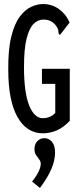

<svg xmlns="http://www.w3.org/2000/svg" viewBox="-20 -651 390 952"><path d="M193 10Q112 10 66.5 -71Q21 -152 21 -305Q20 -406 36 -470Q52 -534 78.5 -569Q105 -604 135.5 -617.5Q166 -631 193 -631Q238 -631 273 -605.5Q308 -580 325 -539L283 -485L277 -478L271 -483Q270 -491 269 -499.5Q268 -508 259 -522Q247 -538 232 -546Q217 -554 195 -554Q168 -554 146.5 -532.5Q125 -511 112 -460Q99 -409 99 -319Q99 -192 124.5 -128.5Q150 -65 192 -65Q209 -65 225 -71Q241 -77 254 -91V-235H188V-310H326V-52Q295 -19 261.5 -4.5Q228 10 193 10ZM178 281 139 249Q158 226 170 202.5Q182 179 182 161Q182 149 174 139Q166 129 158.5 117.5Q151 106 151 88Q151 63 165.5 48.5Q180 34 200 34Q222 34 237.5 52Q253 70 253 105Q253 145 234 188.5Q215 232 178 281Z"/></svg>

Font: Inconsolata ExtraCondensed SemiBold
Style: Regular
Weight: 600
Width: 2
Monospace: yes
Designer: Raph Levien, Cyreal, Brenton Simpson
Foundry: Raph Levien, Cyreal, Google
Version: Version 3.001; ttfautohint (v1.8.2.53-6de2)